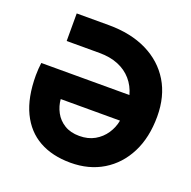

<svg xmlns="http://www.w3.org/2000/svg" viewBox="-126 -824 954 960"><g transform="rotate(20 351.0 -344.0)"><path d="M347 12.3Q250.3 12.3 180.7 -26.5Q111 -65.3 73.3 -143.5Q35.7 -221.7 35.7 -339.7Q35.7 -358.7 37 -374.2Q38.3 -389.7 40.3 -406.7H509.3Q497 -452 468.3 -485Q439.7 -518 396.5 -535.7Q353.3 -553.3 297 -553.3H122V-700H292.3Q410.3 -700 496.5 -657.7Q582.7 -615.3 629.7 -537.7Q676.7 -460 676.7 -353Q676.7 -241.3 635.2 -159.5Q593.7 -77.7 519.5 -32.7Q445.3 12.3 347 12.3ZM343 -128.7Q389.7 -128.7 424.2 -148.3Q458.7 -168 480.3 -200.3Q502 -232.7 508.7 -270.3H193.3Q196 -234 213.5 -201.3Q231 -168.7 263.5 -148.7Q296 -128.7 343 -128.7Z"/></g></svg>

Font: MuseoModerno Thin
Style: Regular
Weight: 100
Designer: Pablo Cosgaya, Héctor Gatti, Marcela Romero, and the Authors of The MuseoModerno Project.
Foundry: Omnibus-Type Team
Version: Version 1.003